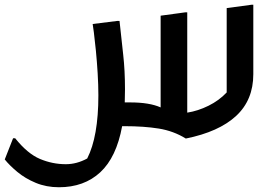

<svg xmlns="http://www.w3.org/2000/svg" viewBox="-57 -531 1177 808"><path d="M7 51Q59 116 111.5 138Q164 160 220 160Q266 160 310 136Q357 44 357 -130Q357 -173 354 -222.5Q351 -272 346.5 -318Q342 -364 338 -394.5Q334 -425 333 -430L437 -443H446Q454 -367 461.5 -300.5Q469 -234 469 -155Q469 -126 468 -100H491Q572 -100 619 -79V-465L722 -479H731V-57Q776 -64 820.5 -86Q865 -108 897 -142V-497L1001 -511H1009V-219Q1009 -110 936.5 -43Q864 24 725 52Q673 20 611 10Q549 0 467 0H457Q433 131 365 194Q297 257 191 257Q138 257 93.5 238.5Q49 220 16 192.5Q-17 165 -37 140L-2 51Z"/></svg>

Font: Kufam Medium
Style: Regular
Weight: 500
Designer: Wael Morcos, Artur Schmal
Foundry: Original Type
Version: Version 1.300; ttfautohint (v1.8.3)